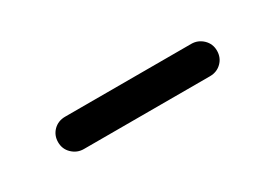

<svg xmlns="http://www.w3.org/2000/svg" viewBox="-12 -868 523 366"><g transform="rotate(-30 250.0 -684.5)"><path d="M111.3 -648.4Q96.7 -648.4 85.9 -658.7Q75.2 -668.9 75.2 -684.1Q75.2 -699.2 85.4 -709.5Q95.7 -719.7 111.3 -719.7H388.7Q403.3 -719.7 414.1 -709.5Q424.8 -699.2 424.8 -684.1Q424.8 -668.9 414.6 -658.7Q404.3 -648.4 388.7 -648.4Z"/></g></svg>

Font: Rounded Mgen+ 2m medium
Style: Regular
Weight: 500
Designer: [Source Han Sans]
Ryoko NISHIZUKA  (kana & ideographs); Paul D. Hunt (Latin, Greek & Cyrillic); Wenlong ZHANG  (bopomofo
Version: Version 1.059.20150602